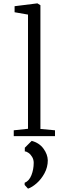

<svg xmlns="http://www.w3.org/2000/svg" viewBox="-20 -812 379 1145"><path d="M62 0ZM147 -44V-725L67 -739V-775L203 -792L221 -781V-43L308 -35V0H62V-35ZM265 144Q265 185 245.5 221Q226 257 198.5 281Q171 305 147 313L127 291V278Q154 267 167.5 232.5Q181 198 181 159Q181 140 172 124.5Q163 109 150.5 100Q138 91 128 91V69L169 28Q214 40 239 74Q264 108 265 144Z"/></svg>

Font: Martel Light
Style: Regular
Weight: 300
Designer: Dan Reynolds
Foundry: Dan Reynolds
Version: Version 1.001; ttfautohint (v1.1) -l 5 -r 5 -G 72 -x 0 -D la